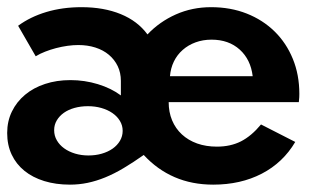

<svg xmlns="http://www.w3.org/2000/svg" viewBox="-20 -500 885 535"><path d="M175 14.5Q135.5 14.5 103.2 4.5Q70.9 -5.5 48 -24.1Q25 -42.7 12.5 -69.3Q0 -95.9 0 -129.5Q0 -162.3 13.2 -189.3Q26.4 -216.4 49.8 -235.9Q73.2 -255.5 105.5 -266.1Q137.7 -276.8 176.4 -276.8Q215.5 -276.8 252.7 -265.5Q290 -254.1 316.8 -234.1V-274.5Q316.8 -297.3 308 -315.7Q299.1 -334.1 283.4 -347.3Q267.7 -360.5 245.9 -367.5Q224.1 -374.5 198.2 -374.5Q184.1 -374.5 168 -372.3Q151.8 -370 136.1 -365.9Q120.5 -361.8 105.9 -356.1Q91.4 -350.5 79.5 -343.2L30.5 -428.2Q64.5 -453.2 109.3 -466.6Q154.1 -480 207.3 -480Q269.1 -480 316.4 -460.7Q363.6 -441.4 390.9 -404.1Q424.5 -439.5 470 -459.8Q515.5 -480 568.2 -480Q622.3 -480 667.3 -462.3Q712.3 -444.5 745 -412.5Q777.7 -380.5 795.9 -336.1Q814.1 -291.8 814.1 -238.6Q814.1 -233.6 813.9 -229.5Q813.6 -225.5 812.7 -215.5H450Q450 -187.7 459.5 -164.8Q469.1 -141.8 486.8 -125.5Q504.5 -109.1 529.3 -100.2Q554.1 -91.4 584.5 -91.4Q622.3 -91.4 651.4 -106.1Q680.5 -120.9 707.3 -153.2L802.7 -104.5Q768.6 -46.8 709.5 -16.1Q650.5 14.5 574.1 14.5Q515 14.5 466.6 -6.4Q418.2 -27.3 380.5 -68.2Q350.9 -47.3 324.5 -31.6Q298.2 -15.9 273.2 -5.7Q248.2 4.5 224.1 9.5Q200 14.5 175 14.5ZM684.1 -287.7Q678.6 -334.1 648 -361.8Q617.3 -389.5 569.5 -389.5Q545.5 -389.5 525 -382Q504.5 -374.5 489.1 -360.9Q473.6 -347.3 464.5 -328.6Q455.5 -310 453.6 -287.7ZM226.4 -66.8Q246.4 -66.8 263.6 -71.8Q280.9 -76.8 293.9 -85.9Q306.8 -95 314.3 -107.7Q321.8 -120.5 321.8 -135.5Q321.8 -150.5 314.1 -163.2Q306.4 -175.9 293.2 -185Q280 -194.1 262.5 -199.1Q245 -204.1 225 -204.1Q205 -204.1 187.7 -199.3Q170.5 -194.5 158 -185.7Q145.5 -176.8 138.2 -164.5Q130.9 -152.3 130.9 -137.3Q130.9 -121.8 138.4 -108.9Q145.9 -95.9 158.9 -86.6Q171.8 -77.3 189.3 -72Q206.8 -66.8 226.4 -66.8Z"/></svg>

Font: Spartan
Style: Bold
Weight: 700
Designer: Matt Bailey, Mirko Velimirovic
Foundry: Matt Bailey
Version: Version 1.005